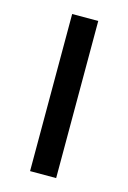

<svg xmlns="http://www.w3.org/2000/svg" viewBox="-84 -532 384 576"><g transform="rotate(15 108.0 -244.0)"><path d="M68 0V-488H149V0Z"/></g></svg>

Font: Anek Odia Medium
Style: Regular
Weight: 400
Version: Version 1.003